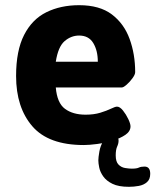

<svg xmlns="http://www.w3.org/2000/svg" viewBox="-20 -551 599 740"><path d="M285 -531Q364 -531 411 -495.5Q458 -460 479.5 -401Q501 -342 501 -273Q501 -264 491 -250Q481 -236 468.5 -225Q456 -214 450 -214H195Q200 -154 230.5 -131.5Q261 -109 310 -109Q342 -109 366.5 -116.5Q391 -124 407.5 -132Q424 -140 431 -140Q442 -140 454 -125Q466 -110 474.5 -92Q483 -74 483 -64Q483 -45 463.5 -31.5Q444 -18 414 -9Q384 0 354 4Q324 8 303 8Q167 8 104.5 -64.5Q42 -137 42 -258Q42 -356 73 -416.5Q104 -477 159 -504Q214 -531 285 -531ZM285 -414Q254 -414 229 -392.5Q204 -371 195 -313H357Q357 -356 339.5 -385Q322 -414 285 -414ZM416 -28Q437 -28 437 -9Q437 2 431.5 14Q426 26 426 48Q426 72 436.5 83Q447 94 462 96.5Q477 99 488 99Q507 99 515 95Q523 91 537 91Q559 91 559 119Q559 140 546.5 151Q534 162 515 165.5Q496 169 477 169Q437 169 413.5 157.5Q390 146 378 129Q366 112 362.5 95Q359 78 359 67Q359 56 363 33Q367 10 379 -9Q391 -28 416 -28Z"/></svg>

Font: Asap VF Beta
Style: Regular
Weight: 400
Designer: Pablo Cosgaya
Foundry: Pablo Cosgaya
Version: Version 1.007